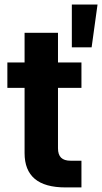

<svg xmlns="http://www.w3.org/2000/svg" viewBox="-20 -819 446 839"><path d="M233.4 -675.8V-170.9Q233.4 -143.6 246.8 -130.1Q260.3 -116.7 288.6 -116.7H335.9V0H266.6Q176.3 0 131.8 -37.6Q87.4 -75.2 87.4 -149.9V-675.8ZM335.9 -435.1H12.2V-545.9H335.9ZM293.9 -799.3H406.2L380.4 -612.3H293.9Z"/></svg>

Font: Inter RS Variable
Style: Regular
Weight: 400
Designer: Rasmus Andersson (customised by Maria Ramos and Noel Pretorius)
Foundry: rsms
Version: Version 3.001;Glyphs 3.2.3 (3260)